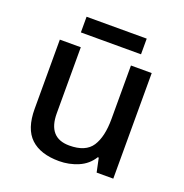

<svg xmlns="http://www.w3.org/2000/svg" viewBox="-126 -798 881 921"><g transform="rotate(20 315.0 -338.0)"><path d="M547 -539V0H462L447 -71H442Q416 -29 370 -9.5Q324 10 273 10Q178 10 128 -37Q78 -84 78 -186V-539H185V-202Q185 -77 294 -77Q377 -77 409 -126Q441 -175 441 -266V-539ZM468 -686V-606H161V-686Z"/></g></svg>

Font: Noto Sans Gurmukhi Medium
Style: Regular
Weight: 500
Designer: Jelle Bosma - Monotype Design Team
Foundry: Monotype Imaging Inc.
Version: Version 2.004; ttfautohint (v1.8.4.7-5d5b)